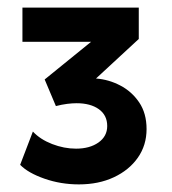

<svg xmlns="http://www.w3.org/2000/svg" viewBox="-20 -836 452 505"><path d="M187.5 -351Q140 -351 97 -366Q54 -381 33 -402.5L66.5 -490Q85.5 -469.5 117 -457.2Q148.5 -445 180 -445Q216 -445 239 -461.2Q262 -477.5 262 -504.5Q262 -533 240 -548.8Q218 -564.5 181.5 -564.5Q170.5 -564.5 156.5 -562.8Q142.5 -561 127 -557L97.5 -627L219.5 -726H39V-816H345V-733.5L232.5 -629.5Q266 -627 296.2 -611.2Q326.5 -595.5 346 -566.8Q365.5 -538 365.5 -496.5Q365.5 -454 342.5 -421.2Q319.5 -388.5 279.5 -369.8Q239.5 -351 187.5 -351Z"/></svg>

Font: Geologica Roman
Style: Bold
Weight: 700
Designer: Sindre Bremnes, Frode Helland
Foundry: Monokrom Skriftforlag AS
Version: Version 1.010;gftools[0.9.28]